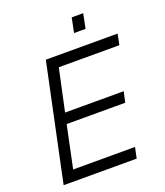

<svg xmlns="http://www.w3.org/2000/svg" viewBox="-158 -993 942 1099"><g transform="rotate(-20 312.5 -443.5)"><path d="M392 -798H462L480 -887H410ZM38 0H483L497 -66H120L174 -323H531L545 -388H188L243 -644H612L625 -710H188Z"/></g></svg>

Font: Geist Light
Style: Italic
Weight: 300
Italic angle: -12°
Designer: Basement.studio, Andrés Briganti, Mateo Zaragoza
Foundry: Basement.studio, Vercel, Andrés Briganti, Guido Ferreyra, Mateo Zaragoza
Version: Version 1.500